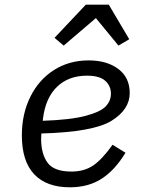

<svg xmlns="http://www.w3.org/2000/svg" viewBox="-20 -785 640 817"><path d="M73 -209Q73 -301 109.5 -374Q146 -447 210.5 -487.5Q275 -528 357 -528Q435 -528 483.5 -491.5Q532 -455 532 -389Q532 -319 454.5 -271Q377 -223 156 -217Q155 -207 155 -194Q155 -130 182.5 -92.5Q210 -55 284 -55Q338 -55 376 -80.5Q414 -106 459 -169L514 -135Q469 -61 412.5 -24.5Q356 12 277 12Q178 12 125.5 -43.5Q73 -99 73 -209ZM163 -281 162 -271Q280 -275 344 -292Q408 -309 430 -332.5Q452 -356 452 -386Q452 -420 427.5 -441.5Q403 -463 350 -463Q272 -463 223 -416Q174 -369 163 -281ZM443 -765 530 -618 484 -591 388 -708 251 -591 212 -624 345 -765Z"/></svg>

Font: iA Writer Mono V
Style: Regular
Weight: 400
Italic angle: -9.5°
Designer: Mike Abbink, Paul van der Laan, Pieter van Rosmalen
Foundry: Bold Monday
Version: Version 2.000